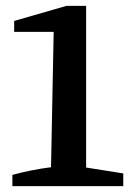

<svg xmlns="http://www.w3.org/2000/svg" viewBox="-20 -631 438 651"><path d="M22 0V-38Q55 -47 88 -53.5Q121 -60 153 -64L162 -523H28V-560L205 -611H272V-63L398 -43V0Z"/></svg>

Font: Piazzolla 24pt SemiBold
Style: Regular
Weight: 600
Designer: Juan Pablo del Peral
Foundry: Huerta Tipografica
Version: Version 2.005